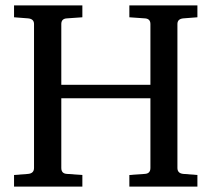

<svg xmlns="http://www.w3.org/2000/svg" viewBox="-20 -691 783 711"><path d="M711 0H459V-43L516 -47Q537 -48 537 -69V-327H207V-69Q207 -48 228 -47L285 -43V0H32V-43L84 -47Q106 -49 106 -69V-602Q106 -621 84 -623L32 -627V-671H285V-627L228 -623Q207 -622 207 -602V-377H537V-602Q537 -622 516 -623L459 -627V-671H711V-627L659 -623Q637 -621 637 -602V-69Q637 -49 659 -47L711 -43Z"/></svg>

Font: Apparatus SIL
Style: Regular
Weight: 400
Version: Version 1.0